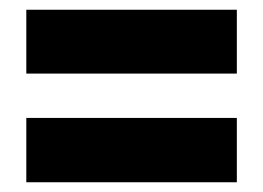

<svg xmlns="http://www.w3.org/2000/svg" viewBox="-20 -549 540 394"><path d="M34 -398H466V-529H34ZM34 -175H466V-307H34Z"/></svg>

Font: Noto Sans Arabic UI XCn Bk
Style: Regular
Weight: 900
Width: 2
Designer: Monotype Design Team, Nadine Chahine and Nizar Qandah
Foundry: Monotype Imaging Inc.
Version: Version 2.010